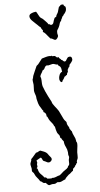

<svg xmlns="http://www.w3.org/2000/svg" viewBox="-119 -913 569 1094"><g transform="rotate(-10 165.0 -366.5)"><path d="M314.5 -567.4Q327.1 -567.4 327.1 -550.8Q327.1 -543 319.8 -535.6Q312.5 -528.3 309.6 -524.9Q306.6 -521.5 305.7 -521.5Q305.7 -508.8 294.9 -504.9L295.9 -502.9Q295.9 -499 290 -495.1Q291 -494.1 291 -488.8Q291 -483.4 286.6 -479Q282.2 -474.6 282.2 -467.8Q277.3 -466.8 274.4 -463.9Q271.5 -460.9 266.6 -460Q264.6 -455.1 261.7 -451.7Q258.8 -448.2 255.9 -444.3Q252 -442.4 251 -437.5Q250 -432.6 244.1 -432.6H242.2Q234.4 -440.4 234.4 -451.7Q234.4 -462.9 240.7 -475.1Q247.1 -487.3 257.8 -490.2Q256.8 -497.1 256.8 -503.4Q256.8 -509.8 254.4 -516.1Q252 -522.5 246.6 -525.4Q241.2 -528.3 240.2 -535.2Q232.4 -535.2 225.6 -539.1Q218.8 -543 210.9 -543L186.5 -539.1Q183.6 -539.1 177.7 -541Q168 -538.1 163.6 -528.8Q159.2 -519.5 149.4 -516.6Q145.5 -507.8 139.6 -501Q133.8 -494.1 130.9 -485.4Q134.8 -473.6 133.8 -462.9Q132.8 -452.1 132.8 -441.4L133.8 -428.7Q141.6 -398.4 154.8 -366.2Q168 -334 168.9 -332.5Q169.9 -331.1 169.9 -327.6Q169.9 -324.2 173.8 -317.4Q177.7 -310.5 182.1 -303.2Q186.5 -295.9 191.4 -289.1Q196.3 -282.2 200.7 -272.9Q205.1 -263.7 210 -248.5Q214.8 -233.4 219.2 -224.1Q223.6 -214.8 226.1 -212.4Q228.5 -210 231 -206.1Q233.4 -202.1 232.9 -198.2Q232.4 -194.3 234.4 -188Q236.3 -181.6 239.7 -176.3Q243.2 -170.9 243.2 -162.1Q246.1 -159.2 247.6 -154.8Q249 -150.4 252.9 -147.5Q254.9 -131.8 261.2 -117.2Q267.6 -102.5 267.6 -92.3Q267.6 -82 269.5 -81.1Q271.5 -80.1 271.5 -70.8Q271.5 -61.5 266.6 -42Q261.7 -22.5 261.7 -6.3Q261.7 9.8 255.9 18.1Q250 26.4 252 35.2Q247.1 37.1 245.1 42.5Q243.2 47.9 237.3 49.8Q238.3 50.8 238.3 51.8Q238.3 52.7 231.9 58.6Q225.6 64.5 223.6 64.5Q220.7 73.2 220.7 76.2Q212.9 80.1 207 85.4Q201.2 90.8 193.4 93.8Q187.5 99.6 180.2 104.5Q172.9 109.4 168.9 117.2Q160.2 119.1 151.4 123Q142.6 127 136.2 127Q129.9 127 124 125Q119.1 126 114.7 128.9Q110.4 131.8 103.5 131.8L90.8 130.9L75.2 133.8Q69.3 133.8 64.5 127.9Q59.6 122.1 55.7 117.2H52.7Q43 117.2 38.6 111.3Q34.2 105.5 26.4 102.5Q20.5 89.8 12.7 79.6Q4.9 69.3 2 59.1Q-1 48.8 -5.4 45.4Q-9.8 42 -9.8 36.1L-8.8 23.4L-11.7 1Q-11.7 -7.8 -6.8 -15.1Q-2 -22.5 -2 -30.3Q0 -30.3 31.2 -61.5Q39.1 -61.5 43.9 -64.5Q48.8 -67.4 56.6 -69.3L75.2 -60.5Q90.8 -52.7 96.2 -42.5Q101.6 -32.2 107.4 -24.9Q113.3 -17.6 113.3 -11.2Q113.3 -4.9 106.9 0.5Q100.6 5.9 94.2 5.9Q87.9 5.9 80.6 0.5Q73.2 -4.9 65.4 -7.8Q60.5 -12.7 59.1 -20Q57.6 -27.3 51.8 -29.3L26.4 -17.6L28.3 -3.9V-2Q23.4 2 25.4 11.7Q27.3 21.5 19.5 25.4Q25.4 30.3 25.4 36.1Q25.4 42 28.8 50.3Q32.2 58.6 40.5 67.4Q48.8 76.2 53.7 85.9H55.7Q64.5 85.9 68.4 94.7Q83 97.7 89.8 97.7H94.7L96.7 95.7L102.5 96.7Q113.3 96.7 122.1 93.3Q130.9 89.8 140.6 88.9Q148.4 85 154.3 80.1Q160.2 75.2 166 71.3Q171.9 67.4 177.7 64.5Q183.6 61.5 189.5 57.6L191.4 53.7H195.3Q196.3 51.8 195.8 50.8Q195.3 49.8 196.8 47.4Q198.2 44.9 201.2 43Q204.1 41 205.6 37.1Q207 33.2 207 24.9Q207 16.6 208 11.7Q209 6.8 210.9 2.4Q212.9 -2 212.9 -4.9L210 -17.6L210.9 -32.2Q210.9 -48.8 204.1 -64.9Q197.3 -81.1 198.2 -97.7Q194.3 -103.5 190.4 -109.4L187.5 -117.2L182.6 -120.1L180.7 -133.8Q178.7 -138.7 173.8 -145Q168.9 -151.4 168 -158.2Q167 -165 165.5 -169.4Q164.1 -173.8 164.1 -179.7Q164.1 -185.5 163.1 -189.5Q161.1 -193.4 159.7 -191.9Q158.2 -190.4 158.2 -197.3V-198.2Q155.3 -206.1 147.5 -216.8Q139.6 -227.5 136.2 -235.8Q132.8 -244.1 131.8 -248.5Q130.9 -252.9 126 -255.9Q127 -256.8 127 -259.8Q127 -275.4 113.3 -282.2V-289.1Q113.3 -293 111.8 -293Q110.4 -293 109.4 -294.9L103.5 -307.6Q93.8 -324.2 91.8 -336.4Q89.8 -348.6 88.4 -356.9Q86.9 -365.2 87.4 -370.6Q87.9 -376 86.4 -382.3Q85 -388.7 83 -396.5Q81.1 -404.3 81.1 -411.6Q81.1 -418.9 83.5 -432.1Q85.9 -445.3 84.5 -456.5Q83 -467.8 85 -478.5L88.9 -483.4V-487.3Q88.9 -491.2 104 -518.6Q119.1 -545.9 120.1 -547.9Q122.1 -549.8 125.5 -551.8Q128.9 -553.7 130.9 -555.7L157.2 -584Q168 -585.9 178.7 -588.4Q189.5 -590.8 200.2 -590.8L210 -588.9Q211.9 -588.9 211.9 -590.3Q211.9 -591.8 213.9 -590.8L215.8 -587.9Q219.7 -585.9 224.6 -586.4Q229.5 -586.9 232.9 -585Q236.3 -583 239.7 -578.6Q243.2 -574.2 245.1 -574.7Q247.1 -575.2 248 -575.2Q249 -575.2 251 -576.2L252.9 -574.2Q253.9 -569.3 256.8 -567.4Q259.8 -565.4 263.7 -560.5V-556.6L267.6 -557.6Q277.3 -544.9 282.7 -544.9Q288.1 -544.9 290.5 -548.3Q293 -551.8 295.9 -555.7Q298.8 -559.6 302.2 -563.5Q305.7 -567.4 314.5 -567.4ZM268.6 -710.9 270.5 -696.3Q270.5 -691.4 264.2 -683.6Q257.8 -675.8 252 -675.8Q246.1 -675.8 239.7 -681.6Q233.4 -687.5 224.6 -688.5Q222.7 -691.4 217.8 -698.2Q199.2 -727.5 190.4 -731.4L189.5 -734.4Q189.5 -738.3 191.4 -742.2Q186.5 -746.1 184.6 -751.5Q182.6 -756.8 180.7 -761.7Q175.8 -764.6 172.9 -768.6Q169.9 -772.5 166 -776.9Q162.1 -781.2 155.8 -788.1Q149.4 -794.9 139.2 -807.1Q128.9 -819.3 128.9 -831.1Q128.9 -842.8 141.6 -847.7Q154.3 -852.5 165 -852.5H170.9Q175.8 -844.7 178.7 -836.4Q181.6 -828.1 185.5 -821.3Q189.5 -814.5 194.8 -811Q200.2 -807.6 204.1 -802.7Q210 -794.9 217.3 -786.6Q224.6 -778.3 228.5 -769.5H230.5Q235.4 -769.5 237.3 -766.6Q239.3 -763.7 242.2 -763.7Q253.9 -763.7 257.8 -775.4Q261.7 -787.1 266.6 -794.9Q267.6 -799.8 271.5 -801.3Q275.4 -802.7 279.3 -804.7Q280.3 -811.5 285.6 -817.9Q291 -824.2 293.5 -830.1Q295.9 -835.9 299.8 -846.7Q303.7 -857.4 305.7 -859.4H309.6Q313.5 -864.3 314.5 -865.7Q315.4 -867.2 323.7 -867.2Q332 -867.2 331.5 -864.7Q331.1 -862.3 334 -858.4Q336.9 -854.5 339.4 -853.5Q341.8 -852.5 341.8 -841.8Q341.8 -831.1 335.4 -822.3Q329.1 -813.5 328.1 -813.5Q327.1 -813.5 324.7 -811Q322.3 -808.6 319.8 -804.2Q317.4 -799.8 312.5 -798.8Q312.5 -793.9 309.1 -790Q305.7 -786.1 304.2 -782.7Q302.7 -779.3 302.7 -777.8Q302.7 -776.4 301.8 -775.4L297.9 -773.4Q293 -766.6 291 -760.3Q289.1 -753.9 283.7 -744.6Q278.3 -735.4 273.4 -730Q268.6 -724.6 268.6 -710.9Z"/></g></svg>

Font: Mountains of Christmas
Style: Regular
Weight: 400
Designer: Crystal Kluge
Foundry: Font Diner, Inc DBA Tart Workshop
Version: Version 1.003